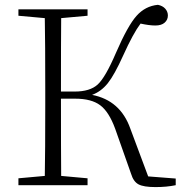

<svg xmlns="http://www.w3.org/2000/svg" viewBox="-20 -761 752 789"><path d="M588.9 -36.1 702.1 -27.3V0Q665 7.8 619.1 7.8Q570.3 7.8 549.3 -3.4Q528.3 -14.6 518.6 -46.9L453.1 -232.4Q427.7 -301.8 391.6 -328.6Q355.5 -355.5 289.1 -355.5H230.5Q230.5 -133.8 231.4 -38.1L339.8 -28.3V0H55.7V-28.3L164.1 -38.1Q166 -134.8 166 -333V-389.6Q166 -588.9 164.1 -686.5L55.7 -696.3V-722.7H339.8V-696.3L231.4 -686.5Q230.5 -591.8 230.5 -384.8H287.1Q349.6 -384.8 381.3 -413.6Q413.1 -442.4 457 -544.9Q504.9 -655.3 541 -695.8Q577.1 -736.3 628.9 -741.2Q648.4 -737.3 659.2 -725.1Q669.9 -712.9 669.9 -697.3Q669.9 -679.7 656.7 -668Q643.6 -656.2 618.2 -656.2Q593.8 -656.2 557.6 -664.1Q527.3 -624 486.3 -533.2Q450.2 -453.1 422.9 -418.9Q395.5 -384.8 358.4 -371.1Q474.6 -348.6 515.6 -232.4Z"/></svg>

Font: GenYoMin TW TTF ExtraLight
Style: Regular
Weight: 250
Version: Version 1.300